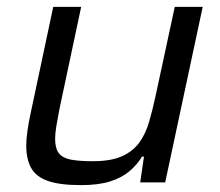

<svg xmlns="http://www.w3.org/2000/svg" viewBox="-20 -530 639 558"><path d="M215.3 8Q153.9 8 119.3 -4.1Q84.7 -16.3 70.5 -41.9Q56.3 -67.6 56.3 -106.8Q56.3 -126.2 59.9 -150.6Q63.4 -175 69.4 -202.5L134.7 -510H215.9L153.2 -215.1Q147.8 -187.7 144 -165.1Q140.2 -142.4 140.2 -127Q140.2 -98.9 151 -84.8Q161.8 -70.8 185.9 -66.1Q209.9 -61.5 249.7 -61.5Q302.1 -61.5 334.2 -75.8Q366.4 -90.2 384.8 -115.6Q403.2 -141 413.1 -175.1Q423 -209.2 431.5 -248.2L487.9 -510H569.1L460.1 0H387.5L398.4 -74.8H392.8Q378.1 -50.8 355.8 -32Q333.4 -13.2 299.7 -2.6Q265.9 8 215.3 8Z"/></svg>

Font: Saira Thin
Style: Italic
Weight: 100
Italic angle: -12°
Designer: Hector Gatti with collaboration of the Omnibus-Type team
Foundry: Omnibus-Type
Version: Version 1.101